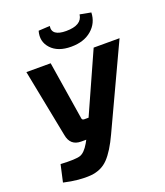

<svg xmlns="http://www.w3.org/2000/svg" viewBox="-162 -1010 969 1129"><g transform="rotate(-20 322.0 -445.5)"><path d="M471 -902 540 -889Q538 -824 489.5 -782Q441 -740 361 -740Q278 -740 236 -785.5Q194 -831 212 -894L283 -898Q278 -867 299 -852Q320 -837 364 -837Q463 -837 471 -902ZM644 -690 404 -176Q362 -85 319.5 -40.5Q277 4 210 10Q137 16 41 -6L65 -113Q159 -108 188 -118Q217 -128 245 -176L256 -196H224Q156 -196 144 -267L61 -690H213L271 -326Q272 -313 286 -313H313L482 -690Z"/></g></svg>

Font: Exo 2.0
Style: Bold Italic
Weight: 700
Italic angle: -8°
Designer: Natanael Gama
Version: Version 1.001;PS 001.001;hotconv 1.0.70;makeotf.lib2.5.58329